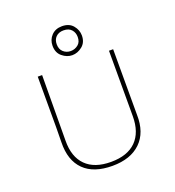

<svg xmlns="http://www.w3.org/2000/svg" viewBox="-124 -766 789 867"><g transform="rotate(-20 270.5 -332.5)"><path d="M452.1 -175.8Q454.1 -90.8 405.8 -43.9Q357.4 2.9 270 2.9Q180.2 2.9 133.8 -43Q86.9 -89.4 88.9 -175.8L89.8 -248V-491.2H110.8L108.9 -176.8Q107.9 -99.1 149.4 -57.6Q190.9 -16.1 270 -16.1Q349.1 -16.1 390.6 -57.6Q432.1 -99.1 432.1 -176.8V-491.2H452.1ZM270 -668Q304.7 -668 322.8 -646Q340.8 -624.5 340.8 -598.1Q340.8 -564.9 318.4 -546.9Q295.9 -528.8 270 -528.8Q244.6 -528.8 222.2 -547.4Q200.2 -565.4 200.2 -599.1Q200.2 -627.9 219.2 -647.9Q238.3 -668 270 -668ZM270 -647.9Q247.1 -647.9 233.4 -634.3Q220.2 -621.1 220.2 -599.1Q220.2 -575.2 234.9 -562Q249.5 -548.8 270 -548.8Q290 -548.8 305.7 -561.5Q320.8 -573.7 320.8 -598.1Q320.8 -618.7 308.6 -632.8Q295.9 -647.9 270 -647.9Z"/></g></svg>

Font: Datalegreya
Style: Gradient
Weight: 400
Designer: Figs Lab
Foundry: Figs Lab
Version: Version 1.002;PS 001.002;hotconv 1.0.70;makeotf.lib2.5.58329